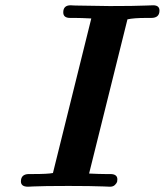

<svg xmlns="http://www.w3.org/2000/svg" viewBox="-20 -706 623 726"><path d="M59.1 -20Q59.1 -46.9 87.9 -47.9H105Q161.1 -47.9 180.2 -51.8L325.2 -636.2Q285.2 -638.2 264.2 -638.2H245.1Q219.2 -638.2 219.2 -659.2Q219.2 -686 247.1 -686Q250 -686 256.1 -685.5Q262.2 -685.1 265.1 -685.1Q369.1 -683.1 395 -683.1Q439 -683.1 476.1 -683.6Q513.2 -684.1 534.2 -685.1Q555.2 -686 559.1 -686Q583 -686 583 -666Q583 -638.2 551.8 -638.2H533.2Q485.4 -638.2 461.9 -632.8L316.9 -49.8Q356.9 -47.9 377.9 -47.9H397Q423.8 -47.9 423.8 -27.8Q423.8 -23.9 422.9 -19Q421.9 -14.2 415 -7.1Q408.2 0 396 0Q392.1 0 371.6 -1Q351.1 -2 315.4 -2.4Q279.8 -2.9 238.8 -2.9Q191.9 -2.9 157.5 -2.4Q123 -2 106.4 -1Q89.8 0 85.9 0Q59.1 0 59.1 -20Z"/></svg>

Font: CMU Serif
Style: BoldItalic
Weight: 700
Italic angle: -14.04°
Version: Version 0.7.0